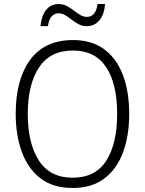

<svg xmlns="http://www.w3.org/2000/svg" viewBox="-20 -924 721 954"><path d="M622 -358Q622 -252 592 -169Q562 -86 499.5 -38Q437 10 341 10Q243 10 180.5 -38.5Q118 -87 88 -170.5Q58 -254 58 -359Q58 -529 130 -627Q202 -725 343 -725Q436 -725 498 -679Q560 -633 591 -550.5Q622 -468 622 -358ZM118 -358Q118 -212 173 -126.5Q228 -41 341 -41Q454 -41 508 -125.5Q562 -210 562 -358Q562 -509 507 -591Q452 -673 343 -673Q229 -673 173.5 -588.5Q118 -504 118 -358ZM181 -794Q186 -845 209 -874.5Q232 -904 272 -904Q294 -904 312.5 -894Q331 -884 347 -871.5Q363 -859 379 -849.5Q395 -840 412 -840Q432 -840 446 -855Q460 -870 465 -904H502Q498 -851 473.5 -822.5Q449 -794 411 -794Q389 -794 371 -803.5Q353 -813 336.5 -826Q320 -839 304 -848.5Q288 -858 271 -858Q251 -858 237 -843Q223 -828 218 -794Z"/></svg>

Font: Noto Sans Myanmar SemiCondensed Light
Style: Regular
Weight: 300
Width: 4
Designer: Monotype Design Team
Foundry: Monotype Imaging Inc.
Version: Version 2.107; ttfautohint (v1.8.4.7-5d5b)